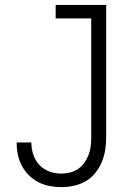

<svg xmlns="http://www.w3.org/2000/svg" viewBox="-20 -755 540 783"><path d="M230 8Q206 8 182 3.5Q158 -1 136.5 -12Q115 -23 98 -40Q81 -57 69.5 -78.5Q58 -100 53 -123.5Q48 -147 48 -171Q48 -172 48 -172.5Q48 -173 48 -174H108Q108 -174 108 -173.5Q108 -173 108 -172Q108 -148 116 -124Q124 -100 141 -82Q158 -64 181.5 -55.5Q205 -47 230 -47Q248 -47 266 -51.5Q284 -56 299 -66.5Q314 -77 324.5 -92Q335 -107 341.5 -124Q348 -141 350 -159Q352 -177 352 -195V-680H207V-735H413V-195Q413 -169 409 -143.5Q405 -118 395 -94Q385 -70 368.5 -49.5Q352 -29 329.5 -16Q307 -3 281.5 2.5Q256 8 230 8Z"/></svg>

Font: Iosevka Term Light
Style: Regular
Weight: 300
Monospace: yes
Designer: Belleve Invis
Foundry: Belleve Invis
Version: Version 9.0.1; ttfautohint (v1.8.3)